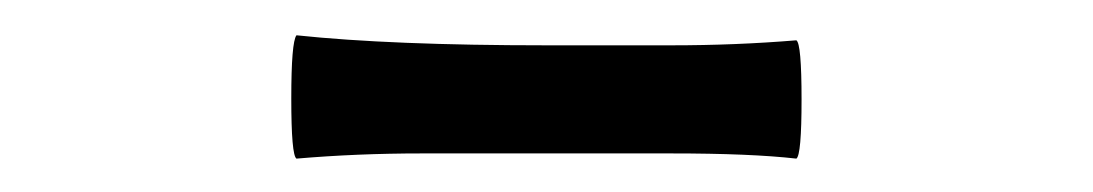

<svg xmlns="http://www.w3.org/2000/svg" viewBox="-20 -744 632 111"><path d="M151.4 -652.3Q148.4 -654.3 148.4 -687Q148.4 -719.7 151.4 -723.6Q206.1 -717.8 295.9 -717.8H368.2Q405.3 -717.8 440.4 -720.7Q443.4 -718.8 443.4 -686.5Q443.4 -654.3 440.4 -652.3Q414.1 -655.3 368.2 -655.3H295.9H223.6Q186.5 -655.3 151.4 -652.3Z"/></svg>

Font: Bpmf GenSeki Gothic R
Style: R
Weight: 400
Foundry: But Ko
Version: Version 1.320